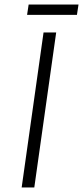

<svg xmlns="http://www.w3.org/2000/svg" viewBox="-20 -831 368 851"><path d="M76 0H132L229 -687H173ZM100 -765H321L328 -811H107Z"/></svg>

Font: Secuela Light
Style: Italic
Weight: 300
Italic angle: -8°
Designer: Fernando Haro
Foundry: deFharo
Version: Version 1.708